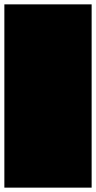

<svg xmlns="http://www.w3.org/2000/svg" viewBox="-20 -860 440 880"><path d="M0 0H400V-840H0ZM0 0Q0 0 0 0Q0 0 0 0Q0 0 0 0Q0 0 0 0Q0 0 0 0Q0 0 0 0H400Q400 0 400 0Q400 0 400 0Q400 0 400 0Q400 0 400 0Q400 0 400 0Q400 0 400 0ZM0 -840Q0 -840 0 -840Q0 -840 0 -840Q0 -840 0 -840Q0 -840 0 -840Q0 -840 0 -840Q0 -840 0 -840H400Q400 -840 400 -840Q400 -840 400 -840Q400 -840 400 -840Q400 -840 400 -840Q400 -840 400 -840Q400 -840 400 -840Z"/></svg>

Font: Wavefont
Style: Regular
Weight: 400
Monospace: yes
Version: Version 3.003